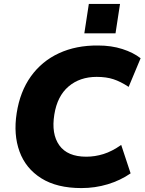

<svg xmlns="http://www.w3.org/2000/svg" viewBox="-20 -948 737 979"><path d="M395 11Q270 11 190.5 -39Q111 -89 79.5 -175.5Q48 -262 65 -371Q82 -481 137.5 -558.5Q193 -636 280.5 -676.5Q368 -717 480 -716Q548 -716 604 -698Q660 -680 697 -651L636 -505Q595 -532 558.5 -544Q522 -556 473 -556Q387 -556 329.5 -507Q272 -458 257 -364Q241 -265 282.5 -207Q324 -149 420 -149Q464 -149 507.5 -162.5Q551 -176 598 -209L646 -64Q594 -28 529.5 -8.5Q465 11 395 11ZM410 -778 433 -928H592L569 -778Z"/></svg>

Font: Mulish Black
Style: Italic
Weight: 900
Italic angle: -9°
Designer: Vernon Adams
Foundry: Vernon Adams
Version: Version 3.603; ttfautohint (v1.8.3)